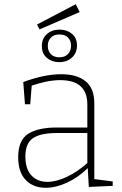

<svg xmlns="http://www.w3.org/2000/svg" viewBox="-20 -881 577 908"><path d="M426 -34 513 -23V-2L400 3L395 -86Q350 -42 297.5 -17.5Q245 7 196 7Q137 7 101.5 -30Q66 -67 66 -137Q66 -218 113 -248Q160 -278 248 -278H393V-387Q393 -502 265 -502Q205 -502 130 -476L123 -388H98L90 -493Q190 -530 270 -530Q344 -530 385 -496.5Q426 -463 426 -393ZM204 -21Q246 -21 296 -44.5Q346 -68 393 -110V-252H252Q170 -252 135 -227Q100 -202 100 -141Q100 -82 128.5 -51.5Q157 -21 204 -21ZM357 -824 167 -742 155 -765 338 -861ZM178 -663Q178 -699 202 -720Q226 -741 262 -741Q296 -741 320 -721.5Q344 -702 344 -666Q344 -630 320 -608.5Q296 -587 260 -587Q226 -587 202 -607Q178 -627 178 -663ZM316 -665Q316 -689 301.5 -703.5Q287 -718 261 -718Q235 -718 220.5 -703Q206 -688 206 -664Q206 -640 220.5 -625Q235 -610 261 -610Q287 -610 301.5 -625.5Q316 -641 316 -665Z"/></svg>

Font: Bitter Pro ExtraLight
Style: Regular
Weight: 275
Designer: Sol Matas, and Bitter project Authors
Foundry: Sol Matas
Version: Version 1.010